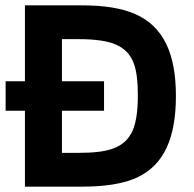

<svg xmlns="http://www.w3.org/2000/svg" viewBox="-20 -696 723 716"><path d="M636 -338C636 -418.7 623.8 -483.7 599.5 -533C547.8 -637.8 446.8 -676 285 -676H73V-393H1V-283H73V0H286C373.3 0 441.3 -11.2 490 -33.5C592.8 -80.7 636 -183.4 636 -338ZM494 -339C494 -281.7 487.5 -238.3 474.5 -209C444.6 -141.6 378.8 -126 273 -126H211V-283H368V-393H211V-550H273C334.3 -550 380.2 -543.5 410.5 -530.5C478.3 -501.4 494 -442.9 494 -339Z"/></svg>

Font: Fog Sans
Style: Bold
Weight: 700
Foundry: Intel Corporation
Version: Version 1.00